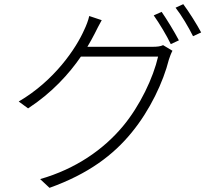

<svg xmlns="http://www.w3.org/2000/svg" viewBox="-20 -846 1040 923"><path d="M400 -621C413 -643 425 -664 435 -684C444 -702 457 -728 469 -749L409 -769C405 -749 393 -719 386 -705C346 -613 241 -458 70 -358L115 -325C230 -400 312 -491 369 -574H740C717 -473 653 -337 570 -238C477 -127 344 -34 173 15L218 57C405 -10 525 -101 613 -209C701 -316 765 -452 792 -560C795 -570 803 -591 809 -602L764 -629C752 -623 736 -621 712 -621ZM719 -772C746 -734 782 -674 801 -634L840 -652C818 -694 782 -753 757 -789ZM824 -809C853 -772 886 -716 908 -672L947 -690C927 -728 888 -790 861 -826Z"/></svg>

Font: Noto Sans CJK KR Light
Style: Regular
Weight: 300
Designer: Ryoko NISHIZUKA (kana & ideographs); Paul D. Hunt (Latin, Greek & Cyrillic); Wenlong ZHANG (bopomofo); Sandoll Communica
Foundry: Adobe Systems Incorporated
Version: Version 1.004;PS 1.004;hotconv 1.0.82;makeotf.lib2.5.63406